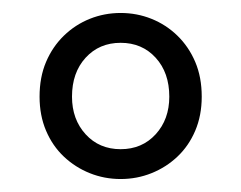

<svg xmlns="http://www.w3.org/2000/svg" viewBox="-20 -705 371 296"><path d="M166 -429Q141 -429 118.5 -438Q96 -447 78.5 -463.5Q61 -480 51 -503.5Q41 -527 41 -556Q41 -586 51 -609.5Q61 -633 78.5 -650Q96 -667 118.5 -676Q141 -685 166 -685Q191 -685 213.5 -676Q236 -667 253.5 -650Q271 -633 281 -609.5Q291 -586 291 -556Q291 -527 281 -503.5Q271 -480 253.5 -463.5Q236 -447 213.5 -438Q191 -429 166 -429ZM166 -475Q199 -475 220 -498Q241 -521 241 -556Q241 -593 220 -616Q199 -639 166 -639Q133 -639 112 -616Q91 -593 91 -556Q91 -521 112 -498Q133 -475 166 -475Z"/></svg>

Font: Giro Regular
Style: Regular
Weight: 400
Designer: Paul D. Hunt
Foundry: Adobe Systems Incorporated
Version: Version 1.000;PS 1.0;hotconv 1.0.88;makeotf.lib2.5.647800